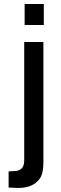

<svg xmlns="http://www.w3.org/2000/svg" viewBox="-20 -719 302 948"><path d="M196.3 -595.7H101.6V-699.2H196.3ZM22.5 207V127.9Q31.2 126 43.9 126Q56.6 126 65.9 124Q75.2 122.1 84 115.2Q99.6 103.5 99.6 72.3V-511.7H194.3V80.1Q194.3 118.2 186.5 142.6Q178.7 167 154.3 185.5Q122.1 209 69.3 209Q53.7 209 22.5 207Z"/></svg>

Font: Druckschrift BY WOK
Style: Medium
Weight: 400
Version: Version 001.000